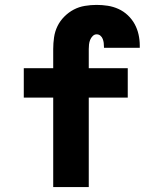

<svg xmlns="http://www.w3.org/2000/svg" viewBox="-20 -763 640 783"><path d="M197 0V-365H77V-485H197V-563Q197 -587 200.5 -611Q204 -635 214.5 -656.5Q225 -678 242.5 -695.5Q260 -713 281 -724Q302 -735 326 -739Q350 -743 374 -743Q397 -743 419.5 -739.5Q442 -736 463 -726.5Q484 -717 501 -701Q518 -685 529 -665Q540 -645 545 -622.5Q550 -600 550 -578Q550 -575 550 -573Q550 -571 550 -568H404Q404 -569 404 -570Q404 -571 404 -571Q404 -580 403 -588Q402 -596 399 -604Q396 -612 389.5 -617.5Q383 -623 374 -623Q365 -623 358 -616Q351 -609 347.5 -600Q344 -591 343 -581.5Q342 -572 342 -563V-485H501V-365H342V0Z"/></svg>

Font: Iosevka Custom Heavy Extended
Style: Regular
Weight: 900
Width: 7
Monospace: yes
Designer: Belleve Invis
Foundry: Belleve Invis
Version: Version 11.2.4; ttfautohint (v1.8.4)